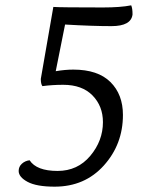

<svg xmlns="http://www.w3.org/2000/svg" viewBox="-20 -690 614 720"><path d="M398 -592Q326 -592 224 -598L189 -423Q224 -429 255 -429Q347 -429 394 -382.5Q441 -336 441 -259Q441 -149 369.5 -69.5Q298 10 185 10Q117 10 83.5 -8Q50 -26 50 -49Q50 -65 62 -76Q74 -87 91 -89Q117 -49 196 -49Q271 -49 318.5 -105.5Q366 -162 366 -232Q366 -292 327 -332Q288 -372 217 -372Q176 -372 139 -367Q133 -375 133 -394Q133 -395 180 -664Q207 -662 366 -662Q432 -662 472 -670Q477 -659 477 -636Q472 -592 398 -592Z"/></svg>

Font: Overlock
Style: Italic
Weight: 400
Designer: Dario Muhafara
Foundry: Dario Manuel Muhafara
Version: Version 1.001